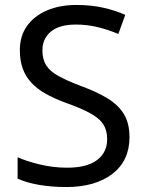

<svg xmlns="http://www.w3.org/2000/svg" viewBox="-20 -744 589 774"><path d="M502 -191Q502 -96 433 -43Q364 10 247 10Q187 10 136 1Q85 -8 51 -24V-110Q87 -94 140.5 -81Q194 -68 251 -68Q331 -68 371.5 -99Q412 -130 412 -183Q412 -218 397 -242Q382 -266 345.5 -286.5Q309 -307 244 -330Q198 -347 163.5 -366.5Q129 -386 106 -411Q83 -436 71.5 -468Q60 -500 60 -542Q60 -599 89 -639.5Q118 -680 169.5 -702Q221 -724 288 -724Q347 -724 396 -713Q445 -702 485 -684L457 -607Q420 -623 376.5 -634Q333 -645 286 -645Q219 -645 185 -616.5Q151 -588 151 -541Q151 -505 166 -481Q181 -457 215 -438Q249 -419 307 -397Q370 -374 413.5 -347.5Q457 -321 479.5 -284Q502 -247 502 -191Z"/></svg>

Font: Noto Sans Tai Tham
Style: Regular
Weight: 400
Designer: Monotype Design Team 2013. Revised by David WIlliams 2020
Foundry: Monotype Imaging Inc.
Version: Version 2.002